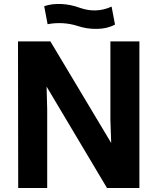

<svg xmlns="http://www.w3.org/2000/svg" viewBox="-20 -940 787 960"><path d="M70 -733H232L536 -225L532 -341V-733H677V0H515L213 -507L216 -392V0H71ZM218 -819 201 -909Q238 -922 285.5 -920Q333 -918 379 -901Q461 -872 538 -907L555 -817Q516 -796 464 -795.5Q412 -795 369 -810Q331 -822 293 -824Q255 -826 218 -819Z"/></svg>

Font: Kreadon
Style: Bold
Weight: 700
Designer: Reiya WATANABE
Foundry: StudioGnu
Version: Version 1.003; ttfautohint (v1.8.4.7-5d5b);gftools[0.9.32]